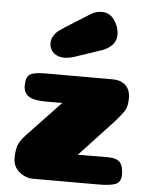

<svg xmlns="http://www.w3.org/2000/svg" viewBox="-54 -819 666 864"><g transform="rotate(5 278.5 -387.5)"><path d="M452 -126Q494 -126 509.5 -109Q525 -92 525 -54Q525 -21 502.5 -10.5Q480 0 423 0H128Q94 0 65.5 -23.5Q37 -47 37 -85Q37 -127 48 -150.5Q59 -174 98 -213L229 -351H156Q102 -351 78 -366Q54 -381 54 -415Q54 -452 71 -464.5Q88 -477 142 -477H446Q483 -477 504.5 -456.5Q526 -436 526 -400Q526 -366 517 -348Q508 -330 470 -287L319 -125ZM324 -762Q346 -775 372 -775Q407 -775 428.5 -744Q450 -713 450 -678Q450 -628 388 -604L266 -563Q241 -555 220 -555Q200 -555 184.5 -563Q169 -571 161 -584.5Q153 -598 153 -615Q153 -632 161.5 -646.5Q170 -661 178.5 -668Q187 -675 204 -686Q207 -688 209 -690Z"/></g></svg>

Font: Coiny 2.0
Style: Regular
Weight: 400
Version: Version 1.001 July 11, 2018